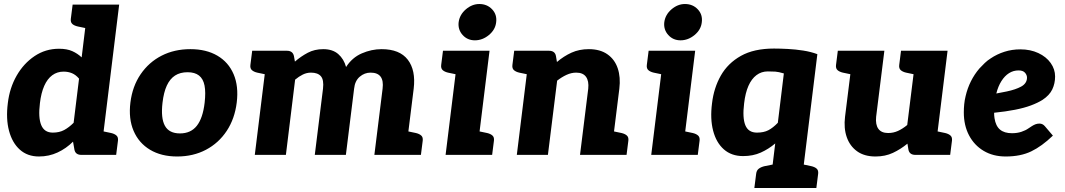

<svg xmlns="http://www.w3.org/2000/svg" viewBox="-20 -772 5307 957"><path d="M174 8Q117 8 79 -26Q41 -60 25 -120Q9 -180 19 -258Q28 -334 63 -395Q98 -456 152.5 -492.5Q207 -529 274 -529Q314 -529 340.5 -517Q367 -505 387 -486L419 -749H574L482 0H386Q356 0 351 -26L344 -66Q310 -32 267 -12Q224 8 174 8ZM243 -111Q276 -111 300 -124Q324 -137 347 -160L374 -380Q358 -399 339 -407Q320 -415 297 -415Q265 -415 240.5 -397Q216 -379 200.5 -344Q185 -309 179 -258Q170 -186 185.5 -148.5Q201 -111 243 -111ZM439 -749 411 -631 368 -640Q350 -644 340.5 -652.5Q331 -661 333 -678L342 -749ZM462 0 491 -118 534 -109Q551 -105 560.5 -96.5Q570 -88 568 -71L559 0Z M929 -527Q1008 -527 1063.5 -494.5Q1119 -462 1144.5 -402Q1170 -342 1160 -261Q1150 -180 1110 -119.5Q1070 -59 1006.5 -25.5Q943 8 863 8Q784 8 728 -25.5Q672 -59 646 -119.5Q620 -180 630 -261Q640 -342 681 -402Q722 -462 785.5 -494.5Q849 -527 929 -527ZM877 -107Q931 -107 961 -145Q991 -183 1000 -260Q1006 -312 999.5 -345.5Q993 -379 972 -395.5Q951 -412 915 -412Q878 -412 852.5 -395.5Q827 -379 811.5 -345.5Q796 -312 790 -260Q781 -183 802 -145Q823 -107 877 -107Z M1250 0 1314 -519H1410Q1439 -519 1445 -493L1450 -465Q1480 -491 1514 -509Q1548 -527 1591 -527Q1638 -527 1666 -502.5Q1694 -478 1705 -438Q1735 -485 1783.5 -506Q1832 -527 1882 -527Q1972 -527 2012.5 -474.5Q2053 -422 2042 -330L2001 0H1846L1887 -330Q1892 -370 1877 -390Q1862 -410 1827 -410Q1797 -410 1773 -389.5Q1749 -369 1745 -330L1704 0H1549L1590 -330Q1595 -374 1579.5 -392Q1564 -410 1530 -410Q1509 -410 1489.5 -400.5Q1470 -391 1451 -375L1405 0ZM1334 -519 1305 -401 1262 -410Q1245 -414 1235.5 -422.5Q1226 -431 1228 -448L1237 -519ZM1981 0 2010 -118 2053 -109Q2070 -105 2079.5 -96.5Q2089 -88 2087 -71L2078 0Z M2201 0 2265 -519H2420L2356 0ZM2336 0 2365 -118 2408 -109Q2425 -105 2434.5 -96.5Q2444 -88 2442 -71L2433 0ZM2285 -519 2256 -401 2213 -410Q2196 -414 2186.5 -422.5Q2177 -431 2179 -448L2188 -519ZM2347 -571Q2310 -571 2286 -597.5Q2262 -624 2266 -661Q2271 -699 2302 -725.5Q2333 -752 2369 -752Q2408 -752 2433 -725.5Q2458 -699 2453 -661Q2449 -624 2417 -597.5Q2385 -571 2347 -571Z M2556 0 2620 -519H2716Q2746 -519 2751 -493L2756 -463Q2790 -492 2828.5 -509.5Q2867 -527 2915 -527Q2971 -527 3007.5 -501.5Q3044 -476 3059 -431.5Q3074 -387 3067 -330L3026 0H2871L2912 -330Q2916 -368 2901 -389Q2886 -410 2852 -410Q2828 -410 2804 -399Q2780 -388 2757 -370L2711 0ZM3006 0 3035 -118 3078 -109Q3095 -105 3104.5 -96.5Q3114 -88 3112 -71L3103 0ZM2640 -519 2611 -401 2568 -410Q2551 -414 2541.5 -422.5Q2532 -431 2534 -448L2543 -519Z M3226 0 3290 -519H3445L3381 0ZM3361 0 3390 -118 3433 -109Q3450 -105 3459.5 -96.5Q3469 -88 3467 -71L3458 0ZM3310 -519 3281 -401 3238 -410Q3221 -414 3211.5 -422.5Q3202 -431 3204 -448L3213 -519ZM3372 -571Q3335 -571 3311 -597.5Q3287 -624 3291 -661Q3296 -699 3327 -725.5Q3358 -752 3394 -752Q3433 -752 3458 -725.5Q3483 -699 3478 -661Q3474 -624 3442 -597.5Q3410 -571 3372 -571Z M3817 165 3844 -57Q3811 -29 3772 -11.5Q3733 6 3684 6Q3626 6 3588 -27.5Q3550 -61 3534.5 -120.5Q3519 -180 3529 -257Q3538 -334 3573 -395.5Q3608 -457 3673 -493.5Q3738 -530 3838 -530Q3868 -530 3906.5 -528Q3945 -526 3983.5 -520Q4022 -514 4054 -502L3972 165ZM3753 -111Q3787 -111 3810 -123Q3833 -135 3857 -160L3887 -406Q3860 -414 3844.5 -415Q3829 -416 3807 -416Q3775 -416 3750.5 -397.5Q3726 -379 3710.5 -344Q3695 -309 3689 -257Q3680 -185 3695 -148Q3710 -111 3753 -111ZM3740 165 3749 94Q3751 77 3762.5 68.5Q3774 60 3792 56L3837 47V165ZM3952 165 3980 47 4023 56Q4041 60 4050.5 68.5Q4060 77 4058 94L4049 165Z M4344 8Q4288 8 4252 -18Q4216 -44 4200.5 -88.5Q4185 -133 4192 -190L4233 -519H4388L4347 -190Q4343 -151 4358 -130Q4373 -109 4407 -109Q4433 -109 4456 -119.5Q4479 -130 4502 -149L4548 -519H4703L4639 0H4543Q4513 0 4508 -26L4503 -56Q4469 -28 4430.5 -10Q4392 8 4344 8ZM4619 0 4648 -118 4691 -109Q4708 -105 4717.5 -96.5Q4727 -88 4725 -71L4716 0ZM4253 -519 4224 -401 4181 -410Q4164 -414 4154.5 -422.5Q4145 -431 4147 -448L4156 -519ZM4568 -519 4539 -401 4496 -410Q4479 -414 4469.5 -422.5Q4460 -431 4462 -448L4471 -519Z M4993 8Q4930 8 4883 -20Q4836 -48 4810 -97.5Q4784 -147 4784 -212Q4784 -232 4786 -252.5Q4788 -273 4793 -293Q4802 -332 4819.5 -367Q4837 -402 4862 -431Q4875 -445 4888.5 -458Q4902 -471 4918 -481Q4949 -502 4986.5 -514Q5024 -526 5066 -526Q5116 -526 5155.5 -507.5Q5195 -489 5217 -458Q5239 -427 5239 -391Q5239 -356 5225 -326.5Q5211 -297 5176 -274Q5152 -259 5118.5 -246.5Q5085 -234 5039.5 -225Q4994 -216 4935 -210Q4935 -203 4935.5 -196Q4936 -189 4937 -183Q4943 -144 4964.5 -126Q4986 -108 5024 -108Q5050 -108 5071 -115Q5092 -122 5106 -132Q5115 -138 5123.5 -143.5Q5132 -149 5141 -152.5Q5150 -156 5161 -156Q5177 -156 5188 -143L5228 -96Q5173 -43 5120 -17.5Q5067 8 4993 8ZM4946 -306Q4974 -311 4997.5 -316Q5021 -321 5038.5 -327Q5056 -333 5069 -340Q5084 -348 5091.5 -359.5Q5099 -371 5099 -385Q5099 -398 5089 -409.5Q5079 -421 5057 -421Q5031 -421 5009.5 -407.5Q4988 -394 4971.5 -368Q4955 -342 4946 -306Z"/></svg>

Font: Aleo Black
Style: Italic
Weight: 900
Italic angle: -7°
Designer: Alessio Laiso
Foundry: Alessio Laiso
Version: Version 2.001;gftools[0.9.29]